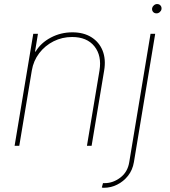

<svg xmlns="http://www.w3.org/2000/svg" viewBox="-20 -710 830 935"><path d="M134.9 -366.5 73.9 0H51.1L142 -545.5H164.8L150.6 -458.8H153.4Q179 -501.4 227.5 -527Q275.9 -552.6 332.4 -552.6Q387.1 -552.6 425.1 -528.8Q463.1 -505 479.8 -463.1Q496.4 -421.2 487.2 -366.5L426.1 0H403.4L464.5 -366.5Q476.2 -438.9 439.8 -484.4Q403.4 -529.8 331 -529.8Q282.7 -529.8 240.9 -508.9Q199.2 -487.9 171 -451Q142.8 -414.1 134.9 -366.5ZM713.1 -545.5H735.8L632.1 79.5Q625.7 117.9 603.5 146Q581.3 174 550.2 189.3Q519.2 204.5 485.8 204.5Q480.1 204.5 475.9 203.1L481.5 181.8H490.1Q530.5 181.8 566.2 154.7Q601.9 127.5 609.4 79.5ZM742.2 -644.9Q731.5 -644.9 725.3 -652.3Q719.1 -659.8 720.9 -670.5Q722.3 -677.9 729.4 -684.1Q736.5 -690.3 745 -690.3Q755.7 -690.3 761.9 -682.9Q768.1 -675.4 766.3 -664.8Q764.9 -657 757.8 -650.9Q750.7 -644.9 742.2 -644.9Z"/></svg>

Font: Inter Thin  BETA
Style: Italic
Weight: 100
Italic angle: -9.39999°
Designer: Rasmus Andersson
Foundry: rsms
Version: Version 3.011;git-f93a4a705